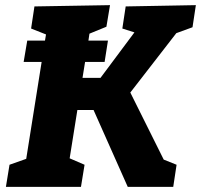

<svg xmlns="http://www.w3.org/2000/svg" viewBox="-20 -727 782 747"><path d="M3 0 17 -86 82 -109 142 -486H72L86 -569H155L159 -593L101 -616L114 -702L408 -707L394 -623L328 -596L324 -569H400L387 -486H311L301 -424H371L503 -601L456 -616L469 -702L742 -707L729 -621L666 -598L487 -367L617 -106L667 -86L654 0H477L344 -299H281L251 -111L309 -86L295 0Z"/></svg>

Font: Bitter ExtraBold
Style: Italic
Weight: 800
Italic angle: -9°
Designer: Sol Matas, and Bitter project Authors
Foundry: Sol Matas
Version: Version 2.001